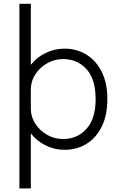

<svg xmlns="http://www.w3.org/2000/svg" viewBox="-20 -802 663 1040"><path d="M85 218.5V-781.5H147V-451Q179 -491.5 227 -515Q275 -538.5 329.5 -538.5Q394.5 -538.5 447 -506.8Q499.5 -475 530.5 -414Q561.5 -353 561.5 -265.5Q561.5 -177 530.8 -115.5Q500 -54 447.5 -22.2Q395 9.5 329.5 9.5Q275 9.5 227 -14.5Q179 -38.5 147 -79.5V218.5ZM321.5 -482Q276.5 -482 237.5 -460.5Q198.5 -439 173.8 -403Q149 -367 147 -323.5V-208Q149 -164 173.8 -128Q198.5 -92 237.5 -70.5Q276.5 -49 321.5 -49Q398.5 -49 448.2 -103.8Q498 -158.5 498 -265.5Q498 -373 448.5 -427.5Q399 -482 321.5 -482Z"/></svg>

Font: Epilogue Light
Style: Regular
Weight: 300
Designer: Tyler Finck
Foundry: Etcetera Type Co
Version: Version 2.111; ttfautohint (v1.8.3)